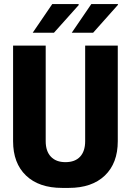

<svg xmlns="http://www.w3.org/2000/svg" viewBox="-20 -909 640 939"><path d="M284 10Q170.5 10 107.2 -50.5Q44 -111 44 -218.5V-686H203.5V-218.5Q203.5 -169.5 228.8 -142.8Q254 -116 300 -116Q347 -116 371.8 -142.8Q396.5 -169.5 396.5 -218.5V-686H556V-218.5Q556 -111 492.8 -50.5Q429.5 10 316.5 10ZM331 -749 426.5 -889H556L557.5 -886L435.5 -749ZM140 -749 235.5 -889H362L366.5 -886L244 -749Z"/></svg>

Font: Chivo Mono Medium
Style: Regular
Weight: 500
Monospace: yes
Designer: Hector Gatti
Foundry: Omnibus-Type
Version: Version 1.008